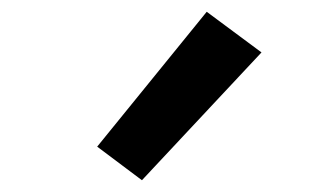

<svg xmlns="http://www.w3.org/2000/svg" viewBox="-20 -836 540 326"><path d="M221 -530 145 -587 331 -816 424 -747Z"/></svg>

Font: Iosevka SS18
Style: Bold
Weight: 700
Monospace: yes
Designer: Belleve Invis
Foundry: Belleve Invis
Version: Version 25.1.1; ttfautohint (v1.8.4)